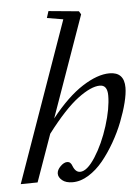

<svg xmlns="http://www.w3.org/2000/svg" viewBox="-53 -766 591 819"><g transform="rotate(-5 242.5 -357.0)"><path d="M3.4 0 245.6 -684.6 176.3 -696.3 185.5 -725.1 314.9 -712.9 323.2 -699.2 169.9 -266.6Q240.2 -355 305.2 -396.5Q370.1 -438 421.4 -438Q484.4 -438 484.4 -371.6Q484.4 -345.7 474.9 -307.6Q465.3 -269.5 448.7 -226.8Q432.1 -184.1 407.7 -141.6Q383.3 -99.1 355.5 -65.2Q327.6 -31.2 293.5 -10Q259.3 11.2 225.1 11.2Q196.3 11.2 180.4 -2Q164.6 -15.1 164.6 -30.8Q164.6 -46.4 179.7 -61.5Q194.8 -76.7 209 -76.7Q223.6 -76.7 230 -58.1Q240.7 -30.3 260.7 -30.3Q290.5 -30.3 325.9 -85.4Q361.3 -140.6 384.8 -215.1Q408.2 -289.6 408.2 -344.2Q408.2 -389.2 376 -389.2Q338.4 -389.2 281.2 -346.4Q224.1 -303.7 147.5 -203.1L75.7 -1Z"/></g></svg>

Font: Elstob 14pt
Style: Italic
Weight: 400
Italic angle: -20°
Designer: Peter S. Baker
Version: Version 1.015